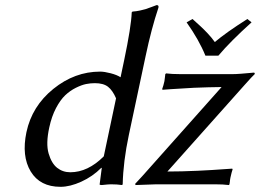

<svg xmlns="http://www.w3.org/2000/svg" viewBox="-20 -718 1012 748"><path d="M384.3 -108.9 432.1 -335Q418.9 -365.7 400.9 -379.9Q382.8 -394 349.6 -394Q332.5 -394 315.4 -390.6Q298.3 -387.2 275.6 -376Q252.9 -364.7 234.1 -346.9Q215.3 -329.1 198.2 -296.9Q181.2 -264.6 171.9 -221.2Q158.2 -158.7 169.4 -120.1Q180.7 -81.5 202.6 -64.2Q224.6 -46.9 253.9 -46.9Q322.3 -46.9 384.3 -108.9ZM374.5 -64Q340.8 -30.3 296.9 -10.3Q252.9 9.8 215.8 9.8Q135.7 9.8 99.6 -50Q63.5 -109.9 83 -203.1Q104.5 -304.2 187.7 -371.6Q271 -439 370.1 -439Q386.7 -439 411.1 -432.6Q435.5 -426.3 449.7 -417L463.4 -481.9Q491.2 -614.3 493.2 -669.9L496.1 -672.9Q510.7 -673.8 525.4 -677Q540 -680.2 547.1 -682.4Q554.2 -684.6 570.8 -690.9Q587.4 -697.3 590.3 -698.2Q599.6 -698.2 597.2 -688Q569.8 -606.4 547.4 -500L481.9 -191.9Q460 -88.4 458 0L455.6 2.9Q436.5 0 411.6 0Q403.8 0 376.5 2.9Q372.1 2.9 369.9 2.2Q367.7 1.5 368.2 0L376.5 -64ZM780.3 -501Q755.4 -562.5 707 -630.9L730 -644L761.7 -615.2Q773.4 -604.5 789.1 -587.9Q804.7 -571.3 816.9 -554.2Q861.3 -591.8 943.8 -644L960 -630.9Q877.4 -556.6 830.6 -501ZM632.3 -49.8Q686.5 -49.8 749.5 -52.7Q812.5 -55.7 848.6 -58.6L884.8 -61L886.2 -58.1Q882.8 -49.3 877.9 -26.9Q877 -22.9 876.5 -19.3Q876 -15.6 875.5 -10.3Q875 -4.9 874 0L871.6 2.9Q849.6 0 815.9 0H589.8L508.3 2.9L506.3 -1.5Q507.3 -2.4 534.7 -32.2L843.3 -378.9Q792.5 -378.4 734.9 -376Q678.7 -373 645.5 -370.6L613.3 -368.2L611.8 -371.1Q616.7 -383.8 620.6 -401.9Q621.6 -406.7 622.3 -415Q623 -423.3 624 -429.2L627 -432.1Q648.9 -429.2 682.1 -429.2H886.2Q898.9 -429.2 918.2 -430.7Q937.5 -432.1 952.1 -433.6Q966.8 -435.1 968.3 -435.1Q973.6 -435.1 972.2 -429.2Q963.4 -421.4 933.1 -387.2Z"/></svg>

Font: Linux Biolinum G
Style: Italic
Weight: 400
Italic angle: -12°
Designer: Philipp H. Poll
Foundry: Philipp H. Poll
Version: Version 0.5.1